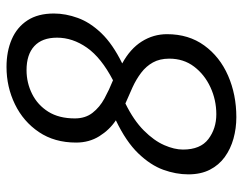

<svg xmlns="http://www.w3.org/2000/svg" viewBox="-100 -648 763 604"><g transform="rotate(-90 282.0 -346.5)"><path d="M215 15Q180 15 147.5 6Q115 -3 89.5 -21.5Q64 -40 49.5 -68.5Q35 -97 35 -136Q35 -175 49.5 -215Q64 -255 101 -293.5Q138 -332 205 -364Q175 -384 155 -416Q135 -448 135 -489Q135 -557 168 -606Q201 -655 255.5 -681.5Q310 -708 373 -708Q422 -708 460 -691.5Q498 -675 519.5 -642Q541 -609 541 -559Q541 -522 527 -483.5Q513 -445 479 -409.5Q445 -374 384 -344Q430 -319 453 -282.5Q476 -246 476 -203Q476 -135 440.5 -86Q405 -37 345.5 -11Q286 15 215 15ZM224 -48Q269 -48 309 -66.5Q349 -85 374 -118Q399 -151 399 -196Q399 -226 387 -247.5Q375 -269 354.5 -284.5Q334 -300 309 -311.5Q284 -323 258 -334Q205 -308 173 -276Q141 -244 127 -212Q113 -180 113 -153Q113 -98 146 -73Q179 -48 224 -48ZM331 -373Q402 -410 433.5 -455Q465 -500 465 -549Q465 -596 438.5 -620.5Q412 -645 363 -645Q323 -645 288 -627.5Q253 -610 232 -576.5Q211 -543 211 -493Q211 -460 228.5 -437.5Q246 -415 273.5 -400Q301 -385 331 -373Z"/></g></svg>

Font: Ubuntu Sans
Style: Italic
Weight: 400
Italic angle: -13.5°
Designer: Dalton Maag Ltd
Foundry: Dalton Maag Ltd
Version: Version 1.006